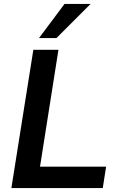

<svg xmlns="http://www.w3.org/2000/svg" viewBox="-20 -959 602 979"><path d="M38 0 150 -705H278L184 -109H521L504 0ZM179 -765 309 -939H442L268 -765Z"/></svg>

Font: Nunito Sans 12pt ExtraLight 12pt
Style: Bold Italic
Weight: 700
Italic angle: -9°
Version: Version 3.101;gftools[0.9.27]